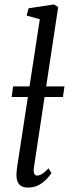

<svg xmlns="http://www.w3.org/2000/svg" viewBox="-20 -838 330 868"><path d="M133 -79Q130.5 -62 135 -53Q139.5 -44 146.5 -44Q156.5 -44 169 -51Q181.5 -58 199.5 -77L212.5 -55.5Q208.5 -48.5 194.8 -32.8Q181 -17 159 -3.5Q137 10 107 10Q90 10 78 4Q66 -2 60 -15.5Q54 -29 54.5 -50.5Q54.5 -54 55 -60Q55.5 -66 56.2 -72.5Q57 -79 57.5 -83.5L160 -751L100.5 -767.5L109 -800.5L224 -818L243 -806ZM271.5 -447.5 264.5 -399.5H32.5L39.5 -447.5Z"/></svg>

Font: Merriweather Light 18pt Light
Style: Italic
Weight: 300
Italic angle: -7.8°
Version: Version 2.101